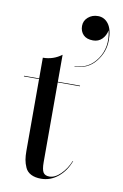

<svg xmlns="http://www.w3.org/2000/svg" viewBox="-90 -852 585 911"><g transform="rotate(10 202.5 -396.5)"><path d="M240 -741Q240 -766 259.5 -783Q279 -800 307 -800Q338 -800 357.5 -774Q377 -748 377 -696Q377 -638 339 -591.5Q301 -545 238 -545V-547Q306 -547 346 -605Q386 -663 368 -742Q363 -716 346 -699Q329 -682 303 -682Q272 -682 256 -698.5Q240 -715 240 -741ZM310 -102Q292 -53 255.5 -23Q219 7 174 7Q145 7 125.5 -3Q106 -13 97.5 -32Q89 -51 86 -69Q83 -87 83 -111V-457H10V-460H83V-560Q133 -560 173 -590V-460H280V-457H173V-73Q173 -37 181.5 -23.5Q190 -10 211 -10Q238 -10 265 -36.5Q292 -63 308 -102Z"/></g></svg>

Font: Bodoni* 72
Style: Regular
Weight: 400
Version: Version 1.003